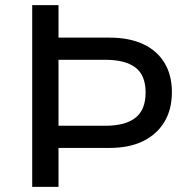

<svg xmlns="http://www.w3.org/2000/svg" viewBox="-20 -725 735 745"><path d="M105 0V-705H207V-579H405Q481 -579 535 -554Q589 -529 618 -481.5Q647 -434 647 -367Q647 -300 617.5 -251.5Q588 -203 534.5 -177Q481 -151 405 -151H207V0ZM207 -237H389Q466 -237 505.5 -268Q545 -299 545 -366Q545 -433 505.5 -463Q466 -493 389 -493H207Z"/></svg>

Font: Nunito Sans 7pt Medium
Style: Regular
Weight: 500
Designer: Vernon Adams
Foundry: Vernon Adams
Version: Version 3.101;gftools[0.9.27]